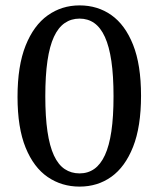

<svg xmlns="http://www.w3.org/2000/svg" viewBox="-20 -680 589 712"><path d="M275 12Q209 12 157 -23.5Q105 -59 75 -132.5Q45 -206 45 -321Q45 -436 75 -511Q105 -586 157 -623Q209 -660 275 -660Q342 -660 393 -624Q444 -588 473.5 -514Q503 -440 503 -325Q503 -210 473.5 -135.5Q444 -61 393 -24.5Q342 12 275 12ZM275 -37Q306 -37 329.5 -53.5Q353 -70 369 -104.5Q385 -139 393 -193Q401 -247 401 -323Q401 -399 393 -453.5Q385 -508 369 -543Q353 -578 329.5 -594.5Q306 -611 275 -611Q244 -611 220 -594.5Q196 -578 180 -543.5Q164 -509 156 -454.5Q148 -400 148 -323Q148 -247 156 -192.5Q164 -138 180 -103.5Q196 -69 220 -53Q244 -37 275 -37Z"/></svg>

Font: myMathFont
Style: Regular
Weight: 400
Designer: Ross Mills, John Hudson & Paul Hanslow, Tiro Typeworks Ltd; with prior portions MicroPress Inc., and Coen Hoffman. Math 
Foundry: Tiro Typeworks Ltd
Version: Version 2.13 b171